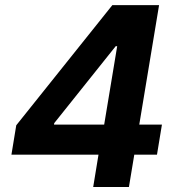

<svg xmlns="http://www.w3.org/2000/svg" viewBox="-20 -748 717 768"><path d="M25.7 -129.2 45 -246.8 429.4 -727.5H530.4L503.2 -563.3H442.9L196.9 -255.4L196 -249.5H627.7L607.9 -129.2ZM352.8 0 379.8 -164.9 391.4 -217.7 476 -727.5H616.3L495.7 0Z"/></svg>

Font: Inter Variable
Style: Italic
Weight: 400
Italic angle: -9.39999°
Designer: Rasmus Andersson
Foundry: rsms
Version: Version 4.001;git-9221beed3